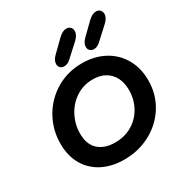

<svg xmlns="http://www.w3.org/2000/svg" viewBox="-212 -1129 1236 1289"><g transform="rotate(-30 406.0 -484.5)"><path d="M62 -312Q62 -419 113 -510Q164 -601 254 -655Q344 -709 456 -709Q552 -709 627 -669Q702 -629 744 -556Q786 -483 786 -388Q786 -280 732.5 -193Q679 -106 586.5 -56Q494 -6 382 -6Q286 -6 213.5 -43.5Q141 -81 101.5 -150Q62 -219 62 -312ZM641 -395Q641 -480 594 -529.5Q547 -579 464 -579Q391 -579 333 -540.5Q275 -502 242.5 -439Q210 -376 210 -306Q210 -221 257.5 -178.5Q305 -136 386 -136Q461 -136 519 -171Q577 -206 609 -265.5Q641 -325 641 -395ZM304 -790Q304 -818 332 -846L419 -931Q452 -963 481 -963Q501 -963 512.5 -951Q524 -939 524 -920Q524 -891 491 -860L396 -773Q372 -750 345 -750Q326 -750 315 -761.5Q304 -773 304 -790ZM534 -790Q534 -818 562 -846L649 -931Q682 -963 711 -963Q731 -963 742.5 -951Q754 -939 754 -920Q754 -891 721 -860L627 -774Q602 -750 575 -750Q557 -750 545.5 -761.5Q534 -773 534 -790Z"/></g></svg>

Font: Mali
Style: Bold Italic
Weight: 700
Italic angle: -10°
Version: Version 1.000; ttfautohint (v1.6)